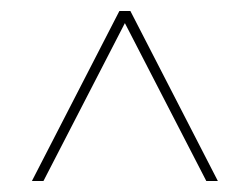

<svg xmlns="http://www.w3.org/2000/svg" viewBox="-20 -720 454 349"><path d="M207 -678 59 -391H38L197 -700H217L376 -391H355Z"/></svg>

Font: Bebas Neue Light
Style: Regular
Weight: 300
Designer: Ryoichi Tsunekawa
Foundry: Ryoichi Tsunekawa
Version: Version 1.003;PS 001.003;hotconv 1.0.70;makeotf.lib2.5.58329